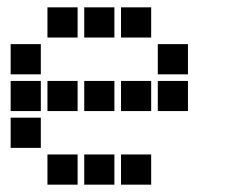

<svg xmlns="http://www.w3.org/2000/svg" viewBox="-20 -511 640 522"><path d="M110 -491Q109 -491 109 -491Q109 -491 109 -490V-410Q109 -409 109 -409Q109 -409 110 -409H190Q191 -409 191 -409Q191 -409 191 -410V-490Q191 -491 191 -491Q191 -491 190 -491ZM210 -491Q209 -491 209 -491Q209 -491 209 -490V-410Q209 -409 209 -409Q209 -409 210 -409H290Q291 -409 291 -409Q291 -409 291 -410V-490Q291 -491 291 -491Q291 -491 290 -491ZM310 -491Q309 -491 309 -491Q309 -491 309 -490V-410Q309 -409 309 -409Q309 -409 310 -409H390Q391 -409 391 -409Q391 -409 391 -410V-490Q391 -491 391 -491Q391 -491 390 -491ZM10 -391Q9 -391 9 -391Q9 -391 9 -390V-310Q9 -309 9 -309Q9 -309 10 -309H90Q91 -309 91 -309Q91 -309 91 -310V-390Q91 -391 91 -391Q91 -391 90 -391ZM410 -391Q409 -391 409 -391Q409 -391 409 -390V-310Q409 -309 409 -309Q409 -309 410 -309H490Q491 -309 491 -309Q491 -309 491 -310V-390Q491 -391 491 -391Q491 -391 490 -391ZM10 -291Q9 -291 9 -291Q9 -291 9 -290V-210Q9 -209 9 -209Q9 -209 10 -209H90Q91 -209 91 -209Q91 -209 91 -210V-290Q91 -291 91 -291Q91 -291 90 -291ZM110 -291Q109 -291 109 -291Q109 -291 109 -290V-210Q109 -209 109 -209Q109 -209 110 -209H190Q191 -209 191 -209Q191 -209 191 -210V-290Q191 -291 191 -291Q191 -291 190 -291ZM210 -291Q209 -291 209 -291Q209 -291 209 -290V-210Q209 -209 209 -209Q209 -209 210 -209H290Q291 -209 291 -209Q291 -209 291 -210V-290Q291 -291 291 -291Q291 -291 290 -291ZM310 -291Q309 -291 309 -291Q309 -291 309 -290V-210Q309 -209 309 -209Q309 -209 310 -209H390Q391 -209 391 -209Q391 -209 391 -210V-290Q391 -291 391 -291Q391 -291 390 -291ZM410 -291Q409 -291 409 -291Q409 -291 409 -290V-210Q409 -209 409 -209Q409 -209 410 -209H490Q491 -209 491 -209Q491 -209 491 -210V-290Q491 -291 491 -291Q491 -291 490 -291ZM10 -191Q9 -191 9 -191Q9 -191 9 -190V-110Q9 -109 9 -109Q9 -109 10 -109H90Q91 -109 91 -109Q91 -109 91 -110V-190Q91 -191 91 -191Q91 -191 90 -191ZM110 -91Q109 -91 109 -91Q109 -91 109 -90V-10Q109 -9 109 -9Q109 -9 110 -9H190Q191 -9 191 -9Q191 -9 191 -10V-90Q191 -91 191 -91Q191 -91 190 -91ZM210 -91Q209 -91 209 -91Q209 -91 209 -90V-10Q209 -9 209 -9Q209 -9 210 -9H290Q291 -9 291 -9Q291 -9 291 -10V-90Q291 -91 291 -91Q291 -91 290 -91ZM310 -91Q309 -91 309 -91Q309 -91 309 -90V-10Q309 -9 309 -9Q309 -9 310 -9H390Q391 -9 391 -9Q391 -9 391 -10V-90Q391 -91 391 -91Q391 -91 390 -91Z"/></svg>

Font: Doto ExtraBold
Style: Regular
Weight: 800
Monospace: yes
Version: Version 1.000